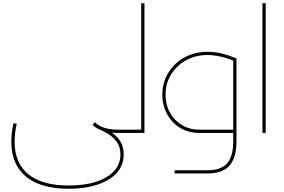

<svg xmlns="http://www.w3.org/2000/svg" viewBox="-20 -819 1747 1183"><path d="M403 344Q291 344 212 311.5Q133 279 91.5 214Q50 149 50 54Q50 28 53 -0.5Q56 -29 63 -60L83 -56Q76 -26 73 1Q70 28 70 54Q70 186 155 255Q240 324 403 324Q502 324 573.5 300.5Q645 277 683.5 234Q722 191 722 133Q722 92 705 64Q688 36 660.5 16Q633 -4 600 -18L611 -34Q637 -23 660.5 -8Q684 7 702.5 27Q721 47 731.5 73Q742 99 742 133Q742 175 725 209Q708 243 677 268Q646 293 604 310Q562 327 511 335.5Q460 344 403 344ZM703 0Q602 0 550 -50L564 -66Q579 -51 599.5 -41Q620 -31 646 -25.5Q672 -20 703 -20H737V0ZM737 0V-20Q751 -20 754 -17.5Q757 -15 757 -10Q757 -6 754 -3Q751 0 737 0Z M737 0V-20H850V-799H870V0ZM737 0Q723 0 720 -3Q717 -6 717 -10Q717 -15 720 -17.5Q723 -20 737 -20Z M1056 250V230H1258Q1341 230 1379 187.5Q1417 145 1417 53V-458L1437 -459V53Q1437 118 1418.5 162Q1400 206 1360.5 228Q1321 250 1258 250ZM1209 0Q1140 0 1088.5 -32Q1037 -64 1008.5 -118Q980 -172 980 -236Q980 -293 1001.5 -341Q1023 -389 1061 -425Q1099 -461 1149.5 -480.5Q1200 -500 1258 -500Q1306 -500 1352 -488Q1398 -476 1437 -459L1429 -441Q1336 -480 1258 -480Q1185 -480 1126.5 -447.5Q1068 -415 1034 -360Q1000 -305 1000 -236Q1000 -174 1027 -125Q1054 -76 1101.5 -48Q1149 -20 1209 -20H1433V0Z M1597 0V-799H1617V0Z"/></svg>

Font: Alexandria Thin
Style: Regular
Weight: 250
Designer: Mohamed Gaber
Foundry: Kief Type Foundry
Version: Version 5.100